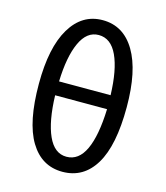

<svg xmlns="http://www.w3.org/2000/svg" viewBox="-118 -883 850 986"><g transform="rotate(15 306.5 -390.0)"><path d="M445 -357H169Q173 -220 207.5 -143.5Q242 -67 306 -67Q371 -67 405.5 -141Q440 -215 445 -357ZM540 -393Q540 -189 479 -88Q418 13 306 13Q195 13 134 -88Q73 -189 73 -393Q73 -586 135 -689.5Q197 -793 306 -793Q417 -793 478.5 -689.5Q540 -586 540 -393ZM444 -431Q440 -565 405.5 -639.5Q371 -714 306 -714Q243 -714 208.5 -638.5Q174 -563 170 -431Z"/></g></svg>

Font: Nebula Sans Medium
Style: Regular
Weight: 500
Designer: Paul D. Hunt for Adobe (as Source Sans)
Foundry: Nebula Entertainment & Broadcasting LLC
Version: Version 1.010